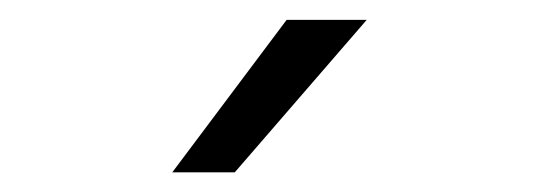

<svg xmlns="http://www.w3.org/2000/svg" viewBox="-20 -684 540 192"><path d="M266.6 -664.1H346.7L214.8 -511.7H152.3Z"/></svg>

Font: BabelStone Pseudographica Colour
Style: Regular
Weight: 400
Designer: Andrew West
Foundry: BabelStone
Version: Version 16.0.0